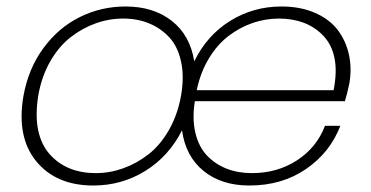

<svg xmlns="http://www.w3.org/2000/svg" viewBox="-20 -570 1156 598"><path d="M543.9 -272Q554.2 -331.5 543.9 -378.4Q533.7 -425.3 507.1 -453.9Q480.5 -482.4 444.1 -497.3Q407.7 -512.2 363.8 -512.2Q319.8 -512.2 278.1 -497.3Q236.3 -482.4 199.7 -453.9Q163.1 -425.3 136.2 -378.4Q109.4 -331.5 99.1 -272Q89.4 -210 98.9 -164.6Q108.4 -119.1 135 -89.4Q161.6 -59.6 197.8 -45.2Q233.9 -30.8 277.8 -30.8Q321.8 -30.8 363.5 -45.7Q405.3 -60.5 442.1 -89.1Q479 -117.7 506.1 -165Q533.2 -212.4 543.9 -272ZM592.8 -289.1H1019Q1030.3 -346.2 1022 -388.2Q1013.7 -430.2 987.8 -457.8Q961.9 -485.4 926.8 -498.8Q891.6 -512.2 849.1 -512.2Q806.6 -512.2 766.4 -498.3Q726.1 -484.4 691.2 -457.5Q656.2 -430.7 630.1 -387.2Q604 -343.8 592.8 -289.1ZM53.2 -272Q68.4 -356.4 115.2 -420.2Q162.1 -483.9 228.5 -516.8Q294.9 -549.8 371.1 -549.8Q458 -549.8 515.1 -504.9Q572.3 -460 585 -378.9Q624.5 -460 696.8 -504.9Q769 -549.8 856.9 -549.8Q916 -549.8 961.4 -529.8Q1006.8 -509.8 1032.2 -476.1Q1057.6 -442.4 1066.9 -399.4Q1076.2 -356.4 1067.9 -309.1Q1061 -276.4 1054.2 -254.9H586.9Q578.1 -199.7 588.6 -156Q599.1 -112.3 624.8 -85.4Q650.4 -58.6 685.8 -44.7Q721.2 -30.8 764.2 -30.8Q843.8 -30.8 905 -70.6Q966.3 -110.4 992.2 -178.2H1040Q1008.3 -95.2 933.3 -43.7Q858.4 7.8 756.8 7.8Q669.9 7.8 614 -37.6Q558.1 -83 546.9 -164.1Q505.9 -83 432.4 -37.6Q358.9 7.8 271 7.8Q154.3 7.8 92.5 -68.1Q30.8 -144 53.2 -272Z"/></svg>

Font: SVN-Poppins ExtraLight
Style: Italic
Weight: 200
Italic angle: -10°
Designer: Ninad Kale (Devanagari), Jonny Pinhorn (Latin)
Foundry: Indian Type Foundry
Version: Version 3.002 2017